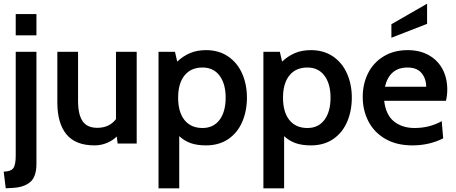

<svg xmlns="http://www.w3.org/2000/svg" viewBox="-26 -776 2466 1038"><path d="M59 -700H171V-585H59ZM-6 152Q33 151 46 133Q59 115 59 65V-496H171V110Q171 180 137 208.5Q103 237 41 240L5 242Z M713 -496V0H610L605 -38Q583 -16 551.5 -3Q520 10 485 10Q382 10 333 -50Q284 -110 284 -222V-496H396V-231Q396 -157 420.5 -121Q445 -85 500 -85Q565 -85 601 -132V-496Z M1309 -248Q1309 -176 1283.5 -117Q1258 -58 1208 -24Q1158 10 1088 10Q1040 10 1005.5 -2Q971 -14 943 -40V242H831V-496H920L932 -443Q964 -473 1001.5 -489Q1039 -505 1088 -505Q1157 -505 1207 -471Q1257 -437 1283 -378.5Q1309 -320 1309 -248ZM1194 -248Q1194 -323 1161 -367Q1128 -411 1069 -411Q1006 -411 971.5 -368Q937 -325 937 -248Q937 -170 971.5 -127Q1006 -84 1069 -84Q1128 -84 1161 -128Q1194 -172 1194 -248Z M1876 -248Q1876 -176 1850.5 -117Q1825 -58 1775 -24Q1725 10 1655 10Q1607 10 1572.5 -2Q1538 -14 1510 -40V242H1398V-496H1487L1499 -443Q1531 -473 1568.5 -489Q1606 -505 1655 -505Q1724 -505 1774 -471Q1824 -437 1850 -378.5Q1876 -320 1876 -248ZM1761 -248Q1761 -323 1728 -367Q1695 -411 1636 -411Q1573 -411 1538.5 -368Q1504 -325 1504 -248Q1504 -170 1538.5 -127Q1573 -84 1636 -84Q1695 -84 1728 -128Q1761 -172 1761 -248Z M1935 -252Q1935 -322 1963.5 -379.5Q1992 -437 2047.5 -471Q2103 -505 2178 -505Q2244 -505 2292.5 -477.5Q2341 -450 2366.5 -402Q2392 -354 2392 -292Q2392 -260 2385 -231H2051Q2060 -154 2104.5 -119Q2149 -84 2215 -84Q2296 -84 2362 -121L2370 -28Q2294 10 2204 10Q2118 10 2057.5 -25Q1997 -60 1966 -119.5Q1935 -179 1935 -252ZM2278 -307Q2278 -351 2253 -381Q2228 -411 2177 -411Q2080 -411 2055 -307ZM2090 -645 2283 -756V-647L2090 -572Z"/></svg>

Font: Cabin SemiBold
Style: Regular
Weight: 600
Designer: Pablo Impallari
Foundry: Pablo Impallari. http://www.impallari.com Igino Marini. http://www.ikern.com
Version: Version 2.200